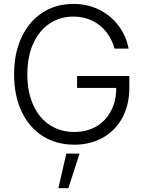

<svg xmlns="http://www.w3.org/2000/svg" viewBox="-20 -737 745 991"><path d="M358.4 -651.4Q290 -651.4 236.3 -615.7Q182.6 -580.1 151.9 -512.9Q121.1 -445.8 121.1 -353.5Q121.1 -261.7 151.9 -194.3Q182.6 -127 237.5 -91.3Q292.5 -55.7 363.3 -55.7Q426.3 -55.7 475.1 -83.3Q523.9 -110.8 551.8 -162.4Q579.6 -213.9 580.1 -283.2H377.9V-344.7H647.5V-284.2Q647.5 -195.3 611.1 -128.7Q574.7 -62 510.3 -26.1Q445.8 9.8 363.3 9.8Q270.5 9.8 200.2 -34.9Q129.9 -79.6 91.3 -161.9Q52.7 -244.1 52.7 -353.5Q52.7 -462.9 91.6 -545.2Q130.4 -627.4 199.7 -672.1Q269 -716.8 358.4 -716.8Q433.1 -716.8 493.7 -686Q554.2 -655.3 593 -602.8Q631.8 -550.3 643.6 -486.3H571.3Q558.1 -533.7 529.3 -571Q500.5 -608.4 456.8 -629.9Q413.1 -651.4 358.4 -651.4ZM322.3 55.7H390.6L333 234.4H281.2Z"/></svg>

Font: Pretendard JP Light
Style: Regular
Weight: 300
Designer: Base glyphs from Inter by Rasmus Andersson; Hangeul glyphs from Noto Sans CJK(Source Han Sans) by Jang Soo-young and Kan
Foundry: Kil Hyung-jin
Version: Version 1.309